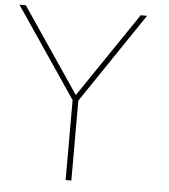

<svg xmlns="http://www.w3.org/2000/svg" viewBox="-55 -851 793 902"><g transform="rotate(5 341.0 -400.0)"><path d="M301 -401 30 -801H0L288 -376V1H315V-376L602 -801H572Z"/></g></svg>

Font: MintSans
Style: ExtraLight
Weight: 200
Version: Version 1.0